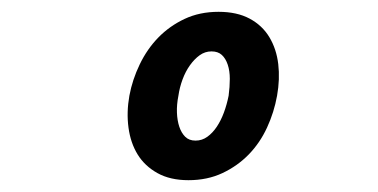

<svg xmlns="http://www.w3.org/2000/svg" viewBox="-20 -760 640 325"><path d="M299 -455Q268 -455 246.5 -467Q225 -479 213 -498.5Q201 -518 197.5 -544Q194 -570 199 -598Q204 -625 216.5 -651Q229 -677 248 -696.5Q267 -716 292.5 -728Q318 -740 350 -740Q381 -740 402.5 -728.5Q424 -717 436 -697Q448 -677 451 -651.5Q454 -626 449 -598Q444 -570 432 -544Q420 -518 401 -498.5Q382 -479 356.5 -467Q331 -455 299 -455ZM311 -522Q322 -522 331 -528.5Q340 -535 347 -545.5Q354 -556 359 -569.5Q364 -583 367 -598Q369 -613 369 -626.5Q369 -640 365.5 -650.5Q362 -661 355.5 -667Q349 -673 338 -673Q327 -673 318 -666.5Q309 -660 301.5 -649.5Q294 -639 289 -625.5Q284 -612 282 -598Q279 -583 279.5 -569.5Q280 -556 283.5 -545.5Q287 -535 293.5 -528.5Q300 -522 311 -522Z"/></svg>

Font: Maple Mono NL ExtraBold
Style: Italic
Weight: 800
Italic angle: -10°
Monospace: yes
Designer: subframe7536
Version: Version 7.000